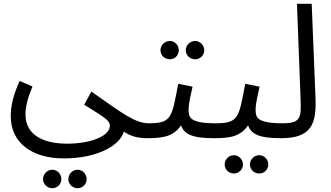

<svg xmlns="http://www.w3.org/2000/svg" viewBox="-20 -727 1752 1017"><path d="M37 -111C37 30 150 112 318 112C500 112 617 41 636 -30C669 -7 707 5 758 5C790 5 808 -15 808 -37C808 -58 796 -74 768 -74C695 -74 625 -129 464 -242L426 -172C536 -104 562 -89 562 -61C562 -9 467 34 335 34C228 34 115 -1 115 -121C115 -164 128 -211 152 -269L84 -298C51 -226 36 -163 37 -111ZM391 270C418 270 439 248 439 222C439 195 418 172 391 172C364 172 342 195 342 222C342 248 364 270 391 270ZM257 270C284 270 305 248 305 222C305 195 284 172 257 172C230 172 208 195 208 222C208 248 230 270 257 270Z M1014 -413C1040 -413 1062 -434 1062 -461C1062 -487 1040 -510 1014 -510C986 -510 964 -487 964 -461C964 -434 986 -413 1014 -413ZM880 -413C906 -413 927 -434 927 -461C927 -487 906 -510 880 -510C852 -510 830 -487 830 -461C830 -434 852 -413 880 -413ZM758 5C852 5 900 -7 939 -63C955 -18 994 5 1113 5C1145 5 1163 -15 1163 -37C1163 -58 1151 -74 1123 -74C982 -74 979 -107 979 -147C979 -179 992 -232 1000 -268L924 -283C890 -106 891 -74 768 -74Z M1113 5C1207 5 1255 -7 1294 -63C1310 -18 1349 5 1468 5C1500 5 1518 -15 1518 -37C1518 -58 1506 -74 1478 -74C1337 -74 1334 -107 1334 -147C1334 -179 1347 -232 1355 -268L1279 -283C1245 -106 1246 -74 1123 -74ZM1353 192C1380 192 1401 171 1401 144C1401 118 1380 95 1353 95C1326 95 1304 118 1304 144C1304 171 1326 192 1353 192ZM1219 192C1245 192 1267 171 1267 144C1267 118 1245 95 1219 95C1192 95 1170 118 1170 144C1170 171 1192 192 1219 192Z M1468 5C1632 5 1657 -72 1651 -214L1631 -707H1553L1572 -205C1576 -104 1574 -74 1477 -74Z"/></svg>

Font: Noto Sans Arabic UI SmCn
Style: Regular
Weight: 400
Width: 4
Designer: Monotype Design Team, Nadine Chahine and Nizar Qandah
Foundry: Monotype Imaging Inc.
Version: Version 2.010